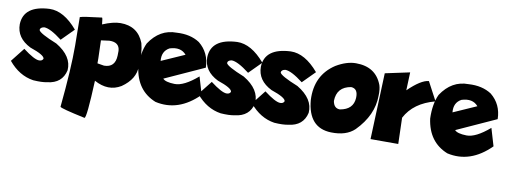

<svg xmlns="http://www.w3.org/2000/svg" viewBox="-79 -827 3554 1346"><g transform="rotate(10 1698.0 -154.0)"><path d="M185.5 -507.3Q286.6 -509.8 384.3 -394.5L297.9 -307.6Q212.4 -373.5 169.9 -373.5Q141.6 -368.7 141.1 -349.6Q147.9 -326.7 272.9 -276.4Q391.6 -205.1 383.3 -105Q361.8 -9.8 257.3 2Q218.8 9.8 157.7 5.4Q56.2 -9.8 -19.5 -101.6L58.6 -200.7Q140.1 -138.7 174.3 -138.7Q196.3 -138.7 203.1 -155.3Q203.1 -181.6 99.1 -216.8Q-2.9 -267.6 -2.9 -365.2Q1.5 -499 185.5 -507.3Z M557.6 -511.2Q561.5 -507.3 565.4 -463.9Q640.1 -495.6 692.4 -495.6Q815.9 -495.6 859.4 -383.3Q877.9 -315.9 870.6 -221.2Q870.6 -127.9 775.4 -62.5Q688 -9.8 585 -66.4Q573.7 202.6 557.6 202.6Q384.8 166 378.9 155.3Q406.2 -121.1 405.3 -285.2L402.8 -487.3Q423.8 -495.6 557.6 -511.2ZM577.1 -352.5 581.1 -225.1V-189.5L628.9 -181.6Q708 -181.6 710.9 -268.1L711.4 -301.3Q708 -361.8 636.7 -360.4Z M1254.9 -460Q1332.5 -397 1334.5 -291.5L1054.2 -164.1Q1072.8 -142.6 1138.4 -141.1Q1204.1 -139.6 1301.8 -223.6L1338.9 -98.6Q1196.3 43.9 1028.3 5.9Q890.1 -49.3 867.7 -213.4Q864.3 -317.4 897 -386.7Q971.2 -499 1090.8 -497.6Q1188 -503.9 1254.9 -460ZM1014.2 -283.2 1178.7 -356Q1137.7 -404.8 1060.5 -380.4Q1007.3 -351.6 1014.2 -283.2Z M1520 -507.3Q1621.1 -509.8 1718.8 -394.5L1632.3 -307.6Q1546.9 -373.5 1504.4 -373.5Q1476.1 -368.7 1475.6 -349.6Q1482.4 -326.7 1607.4 -276.4Q1726.1 -205.1 1717.8 -105Q1696.3 -9.8 1591.8 2Q1553.2 9.8 1492.2 5.4Q1390.6 -9.8 1314.9 -101.6L1393.1 -200.7Q1474.6 -138.7 1508.8 -138.7Q1530.8 -138.7 1537.6 -155.3Q1537.6 -181.6 1433.6 -216.8Q1331.5 -267.6 1331.5 -365.2Q1335.9 -499 1520 -507.3Z M1901.9 -507.3Q2002.9 -509.8 2100.6 -394.5L2014.2 -307.6Q1928.7 -373.5 1886.2 -373.5Q1857.9 -368.7 1857.4 -349.6Q1864.3 -326.7 1989.3 -276.4Q2107.9 -205.1 2099.6 -105Q2078.1 -9.8 1973.6 2Q1935.1 9.8 1874 5.4Q1772.5 -9.8 1696.8 -101.6L1774.9 -200.7Q1856.4 -138.7 1890.6 -138.7Q1912.6 -138.7 1919.4 -155.3Q1919.4 -181.6 1815.4 -216.8Q1713.4 -267.6 1713.4 -365.2Q1717.8 -499 1901.9 -507.3Z M2366.7 -504.9Q2508.3 -504.9 2553.7 -382.8Q2563 -354.5 2561.5 -310.1Q2561.5 -168.9 2443.8 -49.8Q2385.3 5.9 2277.3 2.9Q2115.2 -1.5 2098.6 -196.3Q2089.8 -372.1 2226.1 -460.9Q2300.3 -504.9 2366.7 -504.9ZM2259.3 -217.8Q2267.6 -166.5 2310.5 -166.5Q2404.3 -182.1 2408.7 -265.1Q2412.1 -332.5 2361.3 -334.5Q2261.2 -317.9 2259.3 -217.8Z M2751 -507.8 2746.1 -379.4Q2835.4 -466.3 2891.1 -470.7L2961.4 -338.4Q2810.1 -298.8 2750.5 -185.1L2755.9 1H2558.6L2576.7 -470.7Z M3332.5 -460Q3410.2 -397 3412.1 -291.5L3131.8 -164.1Q3150.4 -142.6 3216.1 -141.1Q3281.7 -139.6 3379.4 -223.6L3416.5 -98.6Q3273.9 43.9 3106 5.9Q2967.8 -49.3 2945.3 -213.4Q2941.9 -317.4 2974.6 -386.7Q3048.8 -499 3168.5 -497.6Q3265.6 -503.9 3332.5 -460ZM3091.8 -283.2 3256.3 -356Q3215.3 -404.8 3138.2 -380.4Q3085 -351.6 3091.8 -283.2Z"/></g></svg>

Font: Lapsus Pro (theguybrush.com)
Style: Bold
Weight: 700
Designer: Jose Roses
Version: Version 1.00 February 9, 2018, initial release